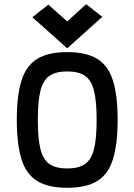

<svg xmlns="http://www.w3.org/2000/svg" viewBox="-20 -880 640 914"><path d="M300 14Q210 14 157.5 -18Q105 -50 82.5 -121.5Q60 -193 60 -309Q60 -426 82.5 -497Q105 -568 157.5 -600Q210 -632 300 -632Q390 -632 442.5 -600Q495 -568 517.5 -497Q540 -426 540 -309Q540 -193 517.5 -121.5Q495 -50 442.5 -18Q390 14 300 14ZM300 -78Q354 -78 384.5 -99Q415 -120 427.5 -170.5Q440 -221 440 -309Q440 -398 427.5 -448Q415 -498 384.5 -519Q354 -540 300 -540Q246 -540 215.5 -519Q185 -498 172.5 -448Q160 -398 160 -309Q160 -221 172.5 -170.5Q185 -120 215.5 -99Q246 -78 300 -78ZM300 -650 134 -798 210 -858 300 -778 390 -860 467 -800Z"/></svg>

Font: Victor Mono Thin
Style: Regular
Weight: 100
Monospace: yes
Designer: Rune Bjørnerås
Version: Version 1.561;gftools[0.9.30]